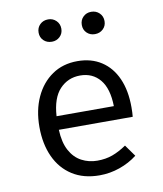

<svg xmlns="http://www.w3.org/2000/svg" viewBox="-85 -825 770 906"><g transform="rotate(-10 300.0 -372.5)"><path d="M166.5 -233.5Q169 -172.5 190 -133.8Q211 -95 245.5 -76.8Q280 -58.5 320.5 -58.5Q361 -58.5 393.8 -70.5Q426.5 -82.5 461 -106L500.5 -50.5Q463.5 -21.5 416.2 -5Q369 11.5 319.5 11.5Q243 11.5 189 -23Q135 -57.5 106.8 -119.2Q78.5 -181 78.5 -262.5Q78.5 -342.5 107 -404.5Q135.5 -466.5 187 -502Q238.5 -537.5 308.5 -537.5Q375 -537.5 423 -506.2Q471 -475 496.8 -417.2Q522.5 -359.5 522.5 -279.5Q522.5 -266 522 -254.2Q521.5 -242.5 520.5 -233.5ZM309.5 -468.5Q251 -468.5 211.8 -427Q172.5 -385.5 167 -298.5H441.5Q440 -383 404.5 -425.8Q369 -468.5 309.5 -468.5ZM207 -648.5Q183 -648.5 167.5 -663.5Q152 -678.5 152 -701.5Q152 -725 167.5 -740.2Q183 -755.5 207 -755.5Q229.5 -755.5 245.2 -740.2Q261 -725 261 -701.5Q261 -678.5 245.2 -663.5Q229.5 -648.5 207 -648.5ZM413 -648.5Q390 -648.5 374.5 -663.5Q359 -678.5 359 -701.5Q359 -725 374.5 -740.2Q390 -755.5 413 -755.5Q436.5 -755.5 452.2 -740.2Q468 -725 468 -701.5Q468 -678.5 452.2 -663.5Q436.5 -648.5 413 -648.5Z"/></g></svg>

Font: Fast_Mono
Style: Regular
Weight: 400
Monospace: yes
Designer: Carrois Corporate, Edenspiekermann AG, Nikita Prokopov
Foundry: Carrois Corporate, Edenspiekermann AG, Nikita Prokopov
Version: Version 5.002